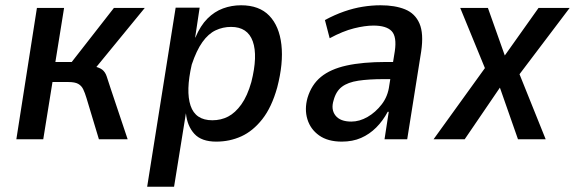

<svg xmlns="http://www.w3.org/2000/svg" viewBox="-20 -528 2180 728"><path d="M42 0 120 -498H223L190 -293H252L412 -498H529L329 -254L326 -279Q356 -273 367.5 -264Q379 -255 384.5 -238.5Q390 -222 400 -191L464 0H355L308 -156Q302 -176 295.5 -189.5Q289 -203 276.5 -210Q264 -217 239 -217H179L144 0Z M538 180 646 -499H737L720 -386H721Q740 -431 766.5 -457.5Q793 -484 825.5 -496Q858 -508 894 -508Q963 -508 1001 -468.5Q1039 -429 1047 -358.5Q1055 -288 1031 -196Q1010 -121 974.5 -76Q939 -31 895 -11Q851 9 800 9Q744 9 717 -20.5Q690 -50 685 -98V-99L640 180ZM785 -72Q818 -72 845 -86Q872 -100 895 -132Q918 -164 933 -217Q958 -316 938.5 -371Q919 -426 856 -426Q825 -426 797.5 -413Q770 -400 747.5 -368.5Q725 -337 707 -283Q684 -183 702.5 -127.5Q721 -72 785 -72Z M1276 9Q1223 9 1190 -14.5Q1157 -38 1145.5 -76Q1134 -114 1146 -157Q1161 -207 1197 -236.5Q1233 -266 1294 -279.5Q1355 -293 1444 -293H1487L1478 -228H1436Q1378 -228 1338.5 -222Q1299 -216 1276.5 -199Q1254 -182 1245 -148Q1234 -113 1252 -90Q1270 -67 1312 -67Q1343 -67 1373.5 -84.5Q1404 -102 1427.5 -132.5Q1451 -163 1456 -204L1477 -334Q1485 -389 1465 -410Q1445 -431 1396 -431Q1364 -431 1322 -420.5Q1280 -410 1230 -383L1212 -452Q1249 -472 1285 -484.5Q1321 -497 1355.5 -502.5Q1390 -508 1423 -508Q1478 -508 1516 -492.5Q1554 -477 1570.5 -439Q1587 -401 1577 -333L1524 0H1438L1454 -104H1450Q1432 -70 1406.5 -44.5Q1381 -19 1349 -5Q1317 9 1276 9Z M1624 0 1831 -287 1837 -225 1725 -498H1830L1896 -312H1890L2022 -498H2140L1935 -227L1936 -281L2049 0H1944L1875 -197L1877 -198L1742 0Z"/></svg>

Font: Nunito Sans 7pt Condensed SemiBold
Style: Italic
Weight: 600
Width: 3
Italic angle: -9°
Designer: Vernon Adams
Foundry: Vernon Adams
Version: Version 3.101;gftools[0.9.27]